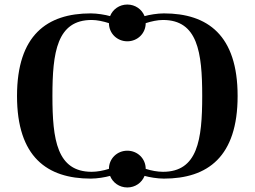

<svg xmlns="http://www.w3.org/2000/svg" viewBox="-20 -770 1122 846"><path d="M55 -347C55 -79 187 17 380 17C408 17 444 11 465 5C477 35 506 56 541 56C576 56 605 35 617 5C638 11 674 17 702 17C895 17 1027 -79 1027 -347C1027 -615 895 -711 702 -711C674 -711 638 -705 617 -699C605 -729 576 -750 541 -750C506 -750 477 -729 465 -699C444 -705 408 -711 380 -711C187 -711 55 -615 55 -347ZM211 -347C211 -540 231 -682 384 -682C408 -682 435 -676 460 -668C460 -623 496 -588 541 -588C586 -588 622 -623 622 -668C647 -676 674 -682 698 -682C851 -682 871 -540 871 -347C871 -154 851 -13 698 -13C674 -13 647 -18 622 -26C622 -71 586 -106 541 -106C496 -106 460 -71 460 -26C435 -18 408 -13 384 -13C231 -13 211 -154 211 -347Z"/></svg>

Font: Monomakh Unicode
Style: Regular
Weight: 400
Version: Version 1.2